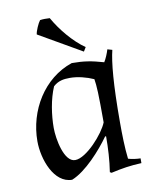

<svg xmlns="http://www.w3.org/2000/svg" viewBox="-81 -757 676 835"><g transform="rotate(-10 257.0 -340.0)"><path d="M317 -525 328 -543C277 -578 226 -640 196 -694C184 -695 164 -695 153 -693C144 -682 129 -648 128 -634ZM50 -176C50 -96 90 15 170 15C233 -10 305 -91 344 -146L348 -145C348 -95 345 -39 337 11L344 15C392 4 431 -2 479 -4V-25C464 -25 440 -28 425 -33C419 -83 418 -143 418 -193C418 -365 427 -458 440 -511L419 -517C414 -500 405 -478 396 -464C344 -479 310 -485 256 -485C128 -442 50 -311 50 -176ZM130 -221C130 -277 140 -346 163 -399C185 -419 208 -423 237 -423C271 -423 310 -413 341 -399C346 -368 348 -336 348 -207C330 -160 248 -67 198 -67C149 -67 130 -172 130 -221Z"/></g></svg>

Font: Almendra
Style: Regular
Weight: 400
Designer: Ana Sanfelippo
Foundry: Ana Sanfelippo
Version: Version 1.003